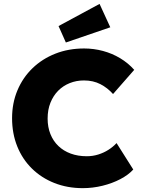

<svg xmlns="http://www.w3.org/2000/svg" viewBox="-20 -967 736 997"><path d="M410 10Q329.7 10 262.3 -16.7Q195 -43.3 145.7 -91.8Q96.3 -140.3 69.5 -207Q42.7 -273.7 42.7 -353.3Q42.7 -431.7 70.5 -497.8Q98.3 -564 148.7 -612.7Q199 -661.3 267.3 -688.3Q335.7 -715.3 417 -715.3Q466.7 -715.3 514.5 -702.5Q562.3 -689.7 603.8 -664.8Q645.3 -640 677 -604.3L567 -478.7Q538.7 -510.7 501.3 -530Q464 -549.3 415.7 -549.3Q376.7 -549.3 342.2 -535.5Q307.7 -521.7 282.2 -496Q256.7 -470.3 242 -433.8Q227.3 -397.3 227.3 -351.3Q227.3 -307 241.8 -270.8Q256.3 -234.7 283 -209Q309.7 -183.3 347.2 -169.5Q384.7 -155.7 430.7 -155.7Q461.7 -155.7 490.3 -164.7Q519 -173.7 543 -189Q567 -204.3 585.3 -224L672 -86.7Q647 -59 605.2 -37Q563.3 -15 512.5 -2.5Q461.7 10 410 10ZM322 -746.3 284 -831.7 497 -946.7 552.7 -825.3Z"/></svg>

Font: Lexend Medium
Style: Regular
Weight: 500
Designer: Bonnie Shaver-Troup, Thomas Jockin
Foundry: Lexend
Version: Version 1.005